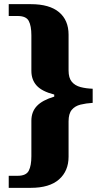

<svg xmlns="http://www.w3.org/2000/svg" viewBox="-20 -780 487 924"><path d="M22 124V66H65Q106 66 118.5 41.5Q131 17 131 -28V-199Q131 -242 157.5 -270Q184 -298 241 -315V-325Q182 -340 156.5 -368Q131 -396 131 -439V-610Q131 -655 118.5 -679Q106 -703 65 -703H22V-760H128Q218 -760 264 -721.5Q310 -683 310 -613V-441Q310 -405 325.5 -386.5Q341 -368 367.5 -361Q394 -354 426 -353V-285Q394 -283 367.5 -276.5Q341 -270 325.5 -251.5Q310 -233 310 -196V-26Q310 43 264 83.5Q218 124 128 124Z"/></svg>

Font: Noto Serif Lao ExtraBold
Style: Regular
Weight: 800
Designer: Monotype Design Team
Foundry: Monotype Imaging Inc.
Version: Version 2.003; ttfautohint (v1.8.4.7-5d5b)